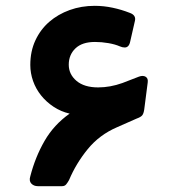

<svg xmlns="http://www.w3.org/2000/svg" viewBox="-20 -638 583 659"><path d="M110 1Q96 1 87.5 -8Q79 -17 84 -33Q101 -99 133 -154.5Q165 -210 219 -248Q189 -255 164 -271.5Q139 -288 121 -310.5Q103 -333 93.5 -360Q84 -387 84 -415Q84 -462 101.5 -499.5Q119 -537 149 -563Q179 -589 219 -603.5Q259 -618 305 -618Q336 -618 366.5 -611.5Q397 -605 425 -594Q448 -586 443 -566L427 -496Q423 -475 408 -475Q400 -475 391 -479Q375 -486 352 -490Q329 -494 306 -494Q262 -494 239 -472Q216 -450 216 -416Q216 -383 242.5 -360.5Q269 -338 317 -338Q358 -338 400 -353L457 -375Q471 -380 480 -374.5Q489 -369 487 -355L475 -262Q473 -248 468 -242Q463 -236 449 -231L381 -201Q321 -175 281 -126Q241 -77 217 -20Q212 -11 207 -5Q202 1 193 1Z"/></svg>

Font: Fz Rubik
Style: Bold
Weight: 700
Designer: Hubert and Fischer
Foundry: Hubert and Fischer
Version: Vit hóa bi FontZin.com